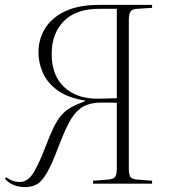

<svg xmlns="http://www.w3.org/2000/svg" viewBox="-24 -750 696 784"><path d="M80 14Q26 14 -4 -20L2 -26Q12 -18 26 -12.5Q40 -7 57 -7Q91 -7 114.5 -47.5Q138 -88 161 -149Q180 -199 195.5 -230.5Q211 -262 228 -281Q245 -300 268 -312.5Q291 -325 324 -337V-339Q252 -351 210.5 -381.5Q169 -412 151 -453Q133 -494 133 -536Q133 -589 159.5 -633Q186 -677 241 -703.5Q296 -730 381 -730H597V-718L535 -714Q516 -713 509 -703Q502 -693 502 -666V-63Q502 -38 508 -28.5Q514 -19 533 -17L597 -12V0H356V-12L420 -17Q440 -19 446.5 -28.5Q453 -38 453 -62V-330Q444 -331 425 -331Q406 -331 389 -331Q372 -331 367 -330Q328 -326 302 -305.5Q276 -285 256 -246Q236 -207 213 -146Q187 -77 166.5 -42.5Q146 -8 125.5 3Q105 14 80 14ZM373 -347Q384 -347 403 -347.5Q422 -348 453 -349V-714H380Q286 -714 236.5 -663.5Q187 -613 187 -530Q187 -442 238 -394.5Q289 -347 373 -347Z"/></svg>

Font: Display Extralight
Style: Regular
Weight: 200
Designer: Latin by Veronika Burian and Jose Scaglione. Greek by Irene Vlachou. Cyrillic by Vera Evstafieva.
Foundry: TypeTogether
Version: Version 3.002